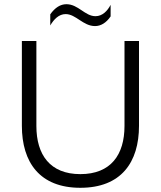

<svg xmlns="http://www.w3.org/2000/svg" viewBox="-20 -883 765 913"><path d="M432 -759C459 -759 485 -774 506 -805V-860C491 -831 467 -806 434 -806C384 -806 352 -863 296 -863C267 -863 242 -847 219 -815V-762C236 -791 260 -816 292 -816C341 -816 375 -759 432 -759ZM641 -688H572V-284C572 -147 507 -55 362 -55C218 -55 153 -147 153 -284V-688H84V-285C84 -111 169 10 362 10C556 10 641 -111 641 -285Z"/></svg>

Font: Roundo
Style: Regular
Weight: 400
Designer: Shiva Nallaperumal
Foundry: Indian Type Foundry
Version: Version 2.000